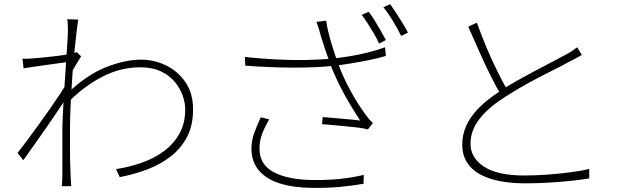

<svg xmlns="http://www.w3.org/2000/svg" viewBox="-20 -873 3040 930"><path d="M542 -54Q603 -63 663 -83.5Q723 -104 771.5 -139Q820 -174 849 -225.5Q878 -277 877 -346Q877 -375 865 -409.5Q853 -444 827.5 -475.5Q802 -507 760 -527Q718 -547 659 -547Q563 -547 474 -500.5Q385 -454 312 -379V-426Q403 -512 494.5 -548Q586 -584 664 -584Q727 -584 784.5 -556Q842 -528 878.5 -474.5Q915 -421 915 -345Q916 -270 888 -214Q860 -158 811 -118.5Q762 -79 697.5 -54Q633 -29 560 -15ZM317 -574Q309 -573 284.5 -569.5Q260 -566 227 -561.5Q194 -557 159.5 -552Q125 -547 94 -542L89 -589Q102 -588 114 -588.5Q126 -589 138 -590Q155 -591 183.5 -594Q212 -597 244 -600.5Q276 -604 305 -609Q334 -614 352 -620L373 -600Q364 -586 354 -569.5Q344 -553 334 -536Q324 -519 316 -504L307 -408Q289 -379 263 -340.5Q237 -302 208 -260Q179 -218 149 -176Q119 -134 93 -97L65 -132Q83 -155 110 -191Q137 -227 166.5 -268Q196 -309 224 -349Q252 -389 273 -421Q294 -453 303 -470L308 -541ZM309 -718Q309 -732 308.5 -749Q308 -766 306 -780L359 -778Q356 -762 351 -719.5Q346 -677 340 -618Q334 -559 329.5 -493Q325 -427 322 -363Q319 -299 319 -246Q319 -197 319 -162.5Q319 -128 319.5 -95.5Q320 -63 322 -20Q323 -7 323.5 5Q324 17 325 29H279Q280 22 281 7.5Q282 -7 282 -19Q282 -67 282 -100.5Q282 -134 282 -167.5Q282 -201 282 -249Q282 -271 284 -311.5Q286 -352 289 -402Q292 -452 295.5 -503.5Q299 -555 302 -600.5Q305 -646 307 -677.5Q309 -709 309 -718Z M1766 -816Q1779 -799 1794 -775Q1809 -751 1823.5 -725.5Q1838 -700 1849 -679L1816 -662Q1807 -683 1792.5 -708Q1778 -733 1762 -758Q1746 -783 1732 -801ZM1870 -853Q1883 -835 1899 -810Q1915 -785 1930.5 -760Q1946 -735 1956 -715L1923 -699Q1906 -734 1883 -772Q1860 -810 1837 -838ZM1534 -699Q1530 -715 1524.5 -733Q1519 -751 1513 -767L1560 -773Q1562 -752 1570.5 -717.5Q1579 -683 1591 -644.5Q1603 -606 1615 -573Q1638 -507 1675 -438.5Q1712 -370 1750 -319Q1758 -308 1767 -297Q1776 -286 1786 -277L1762 -246Q1746 -251 1718.5 -254.5Q1691 -258 1659 -261Q1627 -264 1595.5 -267Q1564 -270 1540 -271L1543 -306Q1574 -304 1608.5 -300.5Q1643 -297 1674.5 -294.5Q1706 -292 1725 -289Q1702 -323 1674.5 -369Q1647 -415 1622 -465.5Q1597 -516 1579 -565Q1563 -609 1552 -643Q1541 -677 1534 -699ZM1166 -597Q1242 -589 1318 -585Q1394 -581 1464.5 -582.5Q1535 -584 1589 -589Q1625 -593 1670 -600Q1715 -607 1761 -618.5Q1807 -630 1845 -644L1849 -602Q1812 -591 1767.5 -582Q1723 -573 1680.5 -566Q1638 -559 1604 -555Q1512 -545 1398 -545.5Q1284 -546 1168 -555ZM1284 -295Q1263 -259 1250 -225.5Q1237 -192 1237 -153Q1237 -76 1305 -39.5Q1373 -3 1492 -1Q1564 0 1626.5 -6.5Q1689 -13 1742 -26L1741 17Q1691 26 1629.5 32Q1568 38 1490 37Q1401 36 1335.5 15.5Q1270 -5 1234 -47.5Q1198 -90 1198 -154Q1198 -192 1211.5 -229Q1225 -266 1243 -305Z M2798 -607Q2787 -600 2772 -592Q2757 -584 2739 -575Q2713 -560 2673.5 -540.5Q2634 -521 2589 -497.5Q2544 -474 2499 -448Q2454 -422 2415 -396Q2340 -347 2299.5 -293Q2259 -239 2259 -177Q2259 -109 2324 -66Q2389 -23 2519 -23Q2576 -23 2635.5 -27.5Q2695 -32 2747.5 -39Q2800 -46 2834 -55V-9Q2801 -3 2750.5 2.5Q2700 8 2641 11.5Q2582 15 2522 15Q2455 15 2399.5 4Q2344 -7 2303.5 -29.5Q2263 -52 2241 -88Q2219 -124 2219 -173Q2219 -220 2238 -263Q2257 -306 2296 -346.5Q2335 -387 2394 -426Q2434 -454 2480.5 -480Q2527 -506 2572 -530Q2617 -554 2656 -574Q2695 -594 2720 -608Q2737 -617 2750 -625.5Q2763 -634 2776 -644ZM2290 -763Q2312 -701 2338 -639.5Q2364 -578 2390.5 -525Q2417 -472 2440 -432L2408 -411Q2385 -449 2357.5 -504Q2330 -559 2302 -622Q2274 -685 2248 -744Z"/></svg>

Font: Noto Sans TC ExtraLight
Style: Regular
Weight: 250
Designer: Ryoko NISHIZUKA  (kana, bopomofo & ideographs); Paul D. Hunt (Latin, Greek & Cyrillic); Sandoll Communications , Soo-you
Foundry: Adobe
Version: Version 2.004-H2;hotconv 1.0.118;makeotfexe 2.5.65603